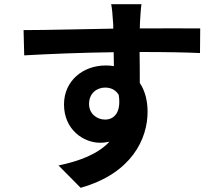

<svg xmlns="http://www.w3.org/2000/svg" viewBox="-20 -823 1040 912"><path d="M403 -329C403 -381 441 -407 479 -407C507 -407 530 -396 544 -372C557 -286 520 -255 479 -255C440 -255 403 -283 403 -329ZM931 -688C879 -689 744 -688 644 -688C644 -700 645 -710 645 -718C646 -734 649 -787 652 -803H508C512 -787 515 -749 517 -717C518 -710 518 -699 518 -687C385 -685 205 -680 92 -680L95 -560C217 -567 370 -573 520 -575L521 -509C509 -511 496 -512 482 -512C374 -512 284 -439 284 -327C284 -206 378 -145 455 -145C471 -145 486 -147 500 -150C445 -91 358 -58 258 -37L363 69C605 1 681 -163 681 -292C681 -344 669 -392 644 -429C644 -472 644 -526 643 -576C777 -576 870 -574 930 -571Z"/></svg>

Font: Noto Sans CJK KR Bold
Style: Regular
Weight: 700
Designer: Ryoko NISHIZUKA (kana & ideographs); Paul D. Hunt (Latin, Greek & Cyrillic); Wenlong ZHANG (bopomofo); Sandoll Communica
Foundry: Adobe Systems Incorporated
Version: Version 1.004;PS 1.004;hotconv 1.0.82;makeotf.lib2.5.63406